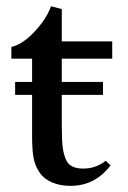

<svg xmlns="http://www.w3.org/2000/svg" viewBox="-20 -587 412 619"><path d="M207.5 12.2Q173.8 12.2 148.2 1.2Q122.6 -9.8 109.4 -28.3Q95.2 -47.9 89.4 -72.3Q83.5 -96.7 83.5 -147.5V-281.2H28.8V-322.8H83.5V-397.9H16.6V-435.5Q54.2 -444.8 92 -485.6Q129.9 -526.4 144.5 -566.9L179.2 -557.6V-453.6H341.8V-397.9H179.2V-322.8H312V-281.2H179.2V-182.6Q179.2 -131.8 182.4 -110.1Q185.5 -88.4 192.9 -71.8Q205.1 -43.5 248 -43.5Q289.6 -43.5 320.8 -68.8L336.4 -53.7Q286.1 12.2 207.5 12.2Z"/></svg>

Font: Elstob 6pt Medium
Style: Regular
Weight: 500
Designer: Peter S. Baker
Version: Version 1.015